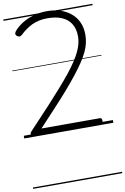

<svg xmlns="http://www.w3.org/2000/svg" viewBox="-128 -961 919 1407"><g transform="rotate(-10 331.5 -257.5)"><path d="M74 0Q65 0 58.5 -6.5Q52 -13 52 -23Q52 -33 59 -40L218 -210Q274 -271 318 -321Q362 -371 395.5 -413Q429 -455 452 -490Q475 -525 489.5 -555.5Q504 -586 511 -613.5Q518 -641 518 -668Q518 -724 494.5 -762Q471 -800 427 -819Q383 -838 320 -838Q254 -838 205 -814.5Q156 -791 115 -751Q106 -743 97.5 -742Q89 -741 78 -749Q66 -760 68.5 -769Q71 -778 76 -785Q99 -813 136 -837Q173 -861 221.5 -875.5Q270 -890 324 -890Q378 -890 423.5 -875.5Q469 -861 502.5 -833Q536 -805 554.5 -764.5Q573 -724 573 -671Q573 -640 566 -609Q559 -578 543 -544.5Q527 -511 501.5 -473Q476 -435 441 -390.5Q406 -346 360 -293Q314 -240 255 -177L137 -50H571Q579 -50 583 -45Q587 -40 587 -27Q587 -13 583.5 -6.5Q580 0 571 0ZM0 365H663V375H0ZM0 -20H663V0H0ZM0 -505H663V-500H0ZM0 -885H663V-875H0Z"/></g></svg>

Font: Playwrite GB S Guides
Style: Regular
Weight: 400
Designer: Veronika Burian, José Scaglione
Foundry: TypeTogether
Version: Version 1.003